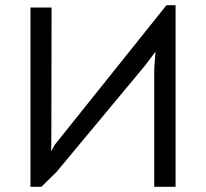

<svg xmlns="http://www.w3.org/2000/svg" viewBox="-20 -716 791 737"><path d="M654 1H572V-452L577 -518L538 -466L197 -56L139 1H97V-687H178L177 -163L176 -135L190 -160L619 -696H654Z"/></svg>

Font: Bellota Text
Style: Bold
Weight: 700
Designer: Kemie Guaida
Foundry: Kemie Guaida
Version: Version 4.001